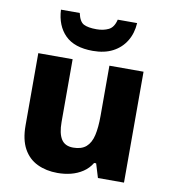

<svg xmlns="http://www.w3.org/2000/svg" viewBox="-86 -851 832 936"><g transform="rotate(10 329.5 -383.5)"><path d="M589 -549V0H460L439 -69H429Q412 -41 385.5 -23.5Q359 -6 327.5 2Q296 10 261 10Q205 10 161 -11Q117 -32 92.5 -76.5Q68 -121 68 -191V-549H238V-238Q238 -182 256 -153.5Q274 -125 315 -125Q356 -125 379 -145Q402 -165 411 -204Q420 -243 420 -300V-549ZM517 -777Q514 -726 490.5 -687.5Q467 -649 426 -627.5Q385 -606 327 -606Q236 -606 190 -652Q144 -698 140 -777H233Q242 -735 263.5 -724Q285 -713 327 -713Q361 -713 386.5 -725.5Q412 -738 421 -777Z"/></g></svg>

Font: Noto Sans Khmer ExtraBold
Style: Regular
Weight: 800
Version: Version 2.003